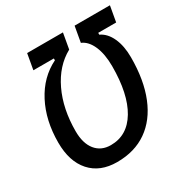

<svg xmlns="http://www.w3.org/2000/svg" viewBox="-162 -825 934 968"><g transform="rotate(-30 304.5 -341.5)"><path d="M127 -693.4H335.4L319.3 -602.5Q235.4 -556.6 188.5 -458Q141.6 -359.4 141.6 -229.5Q141.6 -159.2 173.3 -119.6Q205.1 -80.1 261.2 -80.1Q357.4 -80.1 411.4 -170.4Q465.3 -260.7 465.3 -421.9Q465.3 -491.7 444.6 -539.6Q423.8 -587.4 387.2 -602.5L403.3 -693.4H608.9L592.8 -602.5H488.3V-591.8Q526.9 -573.7 548.3 -526.6Q569.8 -479.5 569.8 -413.6Q569.8 -280.8 531.2 -185.8Q492.7 -90.8 420.4 -40.5Q348.1 9.8 246.1 9.8Q147.5 9.8 92.3 -52Q37.1 -113.8 37.1 -223.6Q37.1 -352.1 87.9 -449.5Q138.7 -546.9 230 -591.8V-602.5H110.8Z"/></g></svg>

Font: CaskaydiaCove NFP
Style: Italic
Weight: 400
Italic angle: -10°
Designer: Aaron Bell
Foundry: Saja Typeworks
Version: Version 2111.001; VTT 6.35;Nerd Fonts 3.1.1